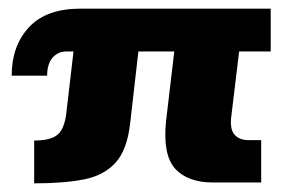

<svg xmlns="http://www.w3.org/2000/svg" viewBox="-20 -422 669 444"><path d="M473 0Q414 0 385 -32Q356 -64 364 -142L383 -303H300L281 -137Q274 -75 247 -45.5Q220 -16 173.5 -7Q127 2 59 2V-97Q87 -97 102.5 -104Q118 -111 125 -127Q132 -143 134 -166L150 -303H134Q114 -303 101.5 -288.5Q89 -274 89 -247H7Q7 -316 47 -359Q87 -402 166 -402H606V-303H533L515 -154Q511 -124 522 -111Q533 -98 555 -98H584V0Z"/></svg>

Font: Rokkitt ExtraBold
Style: Regular
Weight: 800
Version: Version 3.103